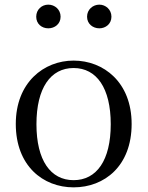

<svg xmlns="http://www.w3.org/2000/svg" viewBox="-20 -792 636 827"><path d="M297 15C430 15 547 -77 547 -258C547 -438 426 -531 297 -531C169 -531 48 -437 48 -258C48 -78 165 15 297 15ZM297 -16C198 -16 137 -101 137 -257C137 -413 198 -499 297 -499C396 -499 457 -413 457 -257C457 -101 396 -16 297 -16ZM188 -670C216 -670 241 -689 241 -720C241 -751 216 -772 188 -772C160 -772 136 -751 136 -720C136 -689 160 -670 188 -670ZM408 -670C435 -670 460 -689 460 -720C460 -751 435 -772 408 -772C380 -772 355 -751 355 -720C355 -689 380 -670 408 -670Z"/></svg>

Font: Noto Serif CJK KR
Style: Regular
Weight: 400
Designer: Ryoko NISHIZUKA 西塚涼子 (kana & ideographs); Frank Grießhammer (Latin, Greek & Cyrillic); Wenlong ZHANG 张文龙 (bopomofo); San
Foundry: Adobe
Version: Version 2.001;hotconv 1.1.0;makeotfexe 2.6.0